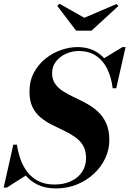

<svg xmlns="http://www.w3.org/2000/svg" viewBox="-51 -1018 708 1052"><path d="M256 14.5Q197.5 14.5 155.8 -5.8Q114 -26 86.8 -60.2Q59.5 -94.5 44 -137.5Q28.5 -180.5 22 -225.5H41.5Q47.5 -186 60.8 -147.2Q74 -108.5 98 -76.8Q122 -45 158.8 -26Q195.5 -7 248 -7Q298.5 -7 337.5 -25Q376.5 -43 398.5 -75.8Q420.5 -108.5 420.5 -151.5Q420.5 -193.5 403.8 -221.2Q387 -249 359.2 -268Q331.5 -287 298.5 -302.5Q265.5 -318 232.5 -334.8Q199.5 -351.5 171.8 -374.2Q144 -397 127.2 -431Q110.5 -465 110.5 -515Q110.5 -575.5 135.2 -621Q160 -666.5 199.2 -697.5Q238.5 -728.5 284.2 -744.2Q330 -760 372.5 -760Q436.5 -760 481.5 -731Q526.5 -702 552.5 -651Q578.5 -600 586 -534.5H566.5Q559 -594.5 536.5 -640.5Q514 -686.5 475.2 -712.5Q436.5 -738.5 380 -738.5Q344 -738.5 310.5 -723.5Q277 -708.5 255.8 -681.2Q234.5 -654 234.5 -617.5Q234.5 -582 251.5 -558.2Q268.5 -534.5 296.2 -517Q324 -499.5 357.5 -484Q391 -468.5 424.8 -450Q458.5 -431.5 486.2 -405.8Q514 -380 531 -342.2Q548 -304.5 548 -250Q548 -198 525.5 -150.2Q503 -102.5 463 -65.5Q423 -28.5 370 -7Q317 14.5 256 14.5ZM-31 10 22 -225.5H41.5L50.5 -159Q60.5 -129.5 71.2 -105.2Q82 -81 96 -60L-14 10ZM566.5 -534.5 563.5 -587.5Q554.5 -616 544 -641.2Q533.5 -666.5 514.5 -696L620 -760H637L586 -534.5ZM366 -850 263 -985.5 275 -997.5 411 -920.5 587.5 -996 598 -985.5 450.5 -850Z"/></svg>

Font: Bodoni Moda 11pt
Style: Bold Italic
Weight: 700
Italic angle: -13°
Designer: Owen Earl
Foundry: indestructible type
Version: Version 2.004